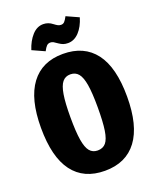

<svg xmlns="http://www.w3.org/2000/svg" viewBox="-168 -1014 919 1129"><g transform="rotate(-20 291.5 -449.5)"><path d="M561 -348Q561 -167 492 -74.5Q423 18 291 18Q159 18 90.5 -73.5Q22 -165 22 -348Q22 -528 91 -620.5Q160 -713 291 -713Q423 -713 492 -622Q561 -531 561 -348ZM206 -348Q206 -257 214.5 -205Q223 -153 241.5 -131Q260 -109 291 -109Q324 -109 342.5 -131Q361 -153 369 -204.5Q377 -256 377 -348Q377 -437 368.5 -488.5Q360 -540 341.5 -562.5Q323 -585 291 -585Q260 -585 241.5 -562.5Q223 -540 214.5 -488.5Q206 -437 206 -348ZM288 -780Q273 -791 264 -796Q255 -801 245 -801Q231 -801 222 -792Q213 -783 202 -762L125 -797Q142 -850 172.5 -883.5Q203 -917 242 -917Q274 -917 300 -896Q313 -886 322 -881.5Q331 -877 341 -877Q354 -877 362.5 -886Q371 -895 382 -916L459 -881Q443 -827 412.5 -794.5Q382 -762 343 -762Q326 -762 313.5 -766.5Q301 -771 288 -780Z"/></g></svg>

Font: Fira Sans Compressed ExtraBold
Style: Regular
Weight: 800
Width: 1
Designer: bBox Type GmbH & Carrois Corporate GbR & Edenspiekermann AG
Foundry: bBox Type GmbH & Carrois Corporate GbR & Edenspiekermann AG
Version: Version 4.301